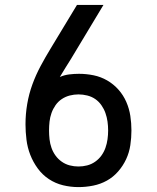

<svg xmlns="http://www.w3.org/2000/svg" viewBox="-20 -755 640 783"><path d="M300 8Q268 8 237 0.5Q206 -7 179.5 -24.5Q153 -42 134 -68Q115 -94 103.5 -123.5Q92 -153 88 -185Q84 -217 84 -248Q84 -290 91 -331Q98 -372 112 -410.5Q126 -449 145.5 -485.5Q165 -522 187 -558L294 -735H402L269 -514Q258 -496 246.5 -478Q235 -460 224 -441Q242 -449 262 -451.5Q282 -454 302 -454Q332 -454 361.5 -448Q391 -442 417 -427Q443 -412 463 -389.5Q483 -367 495 -339.5Q507 -312 511.5 -282.5Q516 -253 516 -223Q516 -193 511.5 -163Q507 -133 494.5 -106Q482 -79 462 -56Q442 -33 416 -18.5Q390 -4 360 2Q330 8 300 8ZM300 -76Q318 -76 335.5 -80.5Q353 -85 368 -95.5Q383 -106 393.5 -120.5Q404 -135 410 -152Q416 -169 418.5 -187Q421 -205 421 -223Q421 -241 418.5 -259Q416 -277 410 -294Q404 -311 393.5 -326Q383 -341 368.5 -351Q354 -361 336 -365.5Q318 -370 300 -370Q282 -370 264.5 -365.5Q247 -361 232 -351Q217 -341 206.5 -326Q196 -311 190 -294Q184 -277 182 -259Q180 -241 180 -223Q180 -205 182 -187Q184 -169 190 -152Q196 -135 206.5 -120.5Q217 -106 232 -95.5Q247 -85 264.5 -80.5Q282 -76 300 -76Z"/></svg>

Font: Iosevka Slab Medium Extended
Style: Regular
Weight: 500
Width: 7
Monospace: yes
Designer: Belleve Invis
Foundry: Belleve Invis
Version: Version 11.1.1; ttfautohint (v1.8.3)